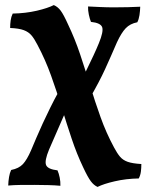

<svg xmlns="http://www.w3.org/2000/svg" viewBox="-20 -487 590 757"><path d="M364.6 250Q349.9 243.4 338.1 227.6Q326.2 211.9 308.1 173.2Q282.7 120 262.6 59.9Q242.5 -0.2 223.2 -63.1Q203.9 -126 181.3 -189Q158.7 -252.1 127.2 -311.1Q115.6 -333.8 104.1 -347.5Q92.6 -361.1 73.8 -368.1Q55 -375.2 20 -376.7Q20 -391.9 22 -406.4Q24 -420.9 30.1 -433.5Q81.2 -434.5 125.1 -444.7Q169 -455 192.1 -467Q207.8 -460.4 219.4 -444.8Q231 -429.3 248.6 -390.1Q275.5 -333.8 295.9 -272.9Q316.3 -212 335.4 -149.3Q354.4 -86.7 376.5 -25Q398.6 36.8 429.5 94.1Q441.6 116.9 452.9 130.5Q464.2 144.1 483.2 150.9Q502.2 157.7 537.3 159.7Q537.3 174.9 535.5 189.4Q533.7 203.9 527.1 216.6Q476.6 217.5 432.4 227.8Q388.2 238 364.6 250ZM218.1 245.5Q197.7 243.5 171.2 242.8Q144.7 242 116 242Q87.9 242 60.9 242.2Q34 242.5 12.4 244.5Q12.9 227.3 15.7 210.8Q18.4 194.3 24 183.2Q54.4 177.2 70.4 160Q86.3 142.7 102.2 106.3Q111.9 83.3 123.4 56.2Q134.9 29.2 148.8 -1Q162.8 -31.1 178.2 -62.5Q193.7 -94 211.3 -125.7L242.7 -55.5Q238.7 -47 227.7 -21.8Q216.6 3.3 202.4 36.3Q188.1 69.4 173.3 103Q155 147.2 161.7 163.7Q168.4 180.2 206.7 184.7Q212.1 196.8 215.4 213.3Q218.7 229.8 218.1 245.5ZM329.7 -92.2 298.3 -163.4Q311 -190 323.9 -216.7Q336.9 -243.4 349 -269.2Q361 -295 370 -317.1Q388.7 -362.6 382.9 -379.6Q377 -396.7 338.6 -400.7Q333.7 -412.8 330.2 -429.6Q326.6 -446.3 327.2 -461.5Q347.6 -460.5 374.4 -459.3Q401.1 -458 429.3 -458Q457.4 -458 484.9 -458.7Q512.3 -459.5 532.9 -460.5Q532.4 -444.3 529.9 -427.3Q527.3 -410.3 521.3 -399.2Q492.9 -393.7 475.7 -375.7Q458.5 -357.7 441.2 -320.4Q427.7 -289.2 416.6 -264Q405.5 -238.8 394.2 -214.1Q383 -189.5 367.7 -160.5Q352.5 -131.5 329.7 -92.2Z"/></svg>

Font: Vollkorn
Style: Regular
Weight: 400
Designer: Friedrich Althausen
Foundry: Friedrich Althausen
Version: Version 5.001